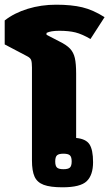

<svg xmlns="http://www.w3.org/2000/svg" viewBox="-75 -782 465 817"><path d="M61 -99V-495Q61 -517 57.5 -526.5Q54 -536 40 -543L-55 -593V-695Q-14 -727 43 -744.5Q100 -762 164 -762Q229 -762 275 -751Q321 -740 370 -709L310 -616Q274 -637 246 -644Q218 -651 177 -651Q141 -651 123 -642V-634L177 -606Q208 -591 223 -575Q238 -559 243.5 -535Q249 -511 249 -468V-195Q291 -191 306 -167.5Q321 -144 321 -92Q321 -37 294 -11Q267 15 191 15Q139 15 111 4.5Q83 -6 72 -30.5Q61 -55 61 -99ZM230 -95Q230 -114 222.5 -121Q215 -128 195 -128Q175 -128 167.5 -121Q160 -114 160 -95Q160 -76 167.5 -69Q175 -62 195 -62Q215 -62 222.5 -69Q230 -76 230 -95Z"/></svg>

Font: Pridi
Style: Bold
Weight: 700
Designer: Katatrad Team
Foundry: CadsonDemak
Version: Version 1.001